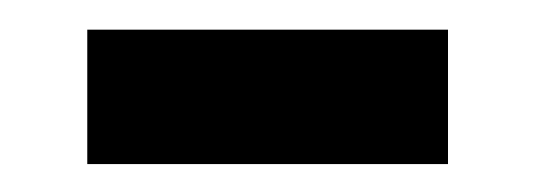

<svg xmlns="http://www.w3.org/2000/svg" viewBox="-20 -362 367 132"><path d="M40 -249.2V-341.6H288V-249.2Z"/></svg>

Font: Hanken Grotesk
Style: Regular
Weight: 400
Designer: Alfredo Marco Pradil
Foundry: Hanken Design Co.
Version: Version 3.013